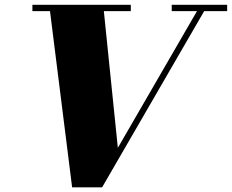

<svg xmlns="http://www.w3.org/2000/svg" viewBox="-20 -770 966 800"><path d="M280.5 10.5 185 -750H410L471 -154L816 -750H846L405.5 10.5ZM115 -723.5V-750H525V-723.5ZM695.5 -723.5V-750H926.5V-723.5Z"/></svg>

Font: Bodoni Moda 9pt Black
Style: Italic
Weight: 900
Italic angle: -13°
Designer: Owen Earl
Foundry: indestructible type
Version: Version 2.004